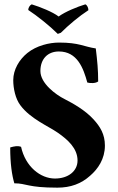

<svg xmlns="http://www.w3.org/2000/svg" viewBox="-20 -854 544 884"><path d="M421 -631C366 -639 345 -658 252 -658C207 -658 148 -644 106 -610C69 -580 41 -534 41 -485C41 -447 51 -399 74 -369C120 -307 203 -273 246 -243C292 -211 337 -171 337 -115C337 -66 294 -32 233 -32C166 -32 97 -87 77 -178C61 -184 45 -180 30 -176C29 -176 28 -175 27 -175C27 -100 35 -47 46 -10C103 -10 106 10 244 10C305 10 354 -8 395 -45C431 -76 463 -122 463 -184C463 -236 441 -271 411 -304C372 -347 316 -378 277 -398C237 -418 166 -470 166 -527C166 -583 200 -617 251 -617C336 -617 364 -540 382 -474C396 -470 421 -470 432 -479C432 -532 428 -573 421 -631ZM110 -808C150 -782 209 -735 246 -698L260 -703C295 -738 345 -780 387 -807C387 -817 382 -830 373 -834C336 -823 280 -800 250 -778C223 -799 165 -822 126 -834C117 -830 110 -818 110 -808Z"/></svg>

Font: Libertinus Serif
Style: Bold
Weight: 700
Designer: Philipp H. Poll, Khaled Hosny
Foundry: Caleb Maclennan
Version: Version 7.050;RELEASE